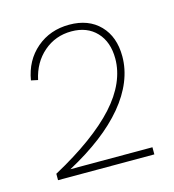

<svg xmlns="http://www.w3.org/2000/svg" viewBox="-70 -766 472 520"><g transform="rotate(-15 165.5 -505.5)"><path d="M31 -306H301V-326H71Q123 -354 163 -384.5Q203 -415 230.5 -448Q258 -481 272 -515.5Q286 -550 286 -585Q286 -640 254.5 -672.5Q223 -705 169 -705Q115 -705 77 -672.5Q39 -640 30 -586L49 -582Q59 -629 92 -657.5Q125 -686 170 -686Q214 -686 240 -658.5Q266 -631 266 -584Q266 -551 251.5 -518Q237 -485 208 -453Q179 -421 134.5 -388.5Q90 -356 31 -324Z"/></g></svg>

Font: Fixel Variable
Style: Regular
Weight: 100
Width: 3
Designer: AlfaBravo + MacPaw
Foundry: Kyrylo Tkachov, Marchela Mozhyna, Serhii Makarenko, Maria Weinstein, Zakhar Kryvoshyya
Version: Version 1.211